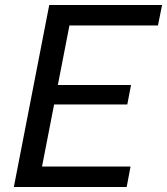

<svg xmlns="http://www.w3.org/2000/svg" viewBox="-20 -750 670 770"><path d="M35.5 0H488L503.5 -82H148.5L197 -331H490.5L505.5 -409H212L258.5 -648H613.5L630 -730H177.5Z"/></svg>

Font: Monaspace Neon
Style: Italic
Weight: 400
Italic angle: -11°
Designer: Riley Cran & the Lettermatic Team
Foundry: Lettermatic
Version: Version 1.200 (Monaspace Neon)